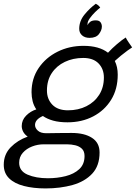

<svg xmlns="http://www.w3.org/2000/svg" viewBox="-84 -778 740 1047"><path d="M164.5 249.5Q98 249.5 46.5 236.2Q-5 223 -34.2 194.5Q-63.5 166 -63.5 120.5Q-63.5 64 -25.8 25.2Q12 -13.5 67 -33Q50 -45 42.2 -60.2Q34.5 -75.5 34.5 -90.5Q34.5 -123 58.2 -147.2Q82 -171.5 114 -181.5Q100 -202 94 -226Q88 -250 88 -275Q88 -350 126.8 -407Q165.5 -464 229.8 -496Q294 -528 371.5 -528Q456.5 -528 505 -490.5Q527 -514.5 554 -537.5Q581 -560.5 601.5 -573.5Q606 -564 618 -546.2Q630 -528.5 636.5 -519.5Q628 -514.5 611.2 -502.2Q594.5 -490 575.8 -474.8Q557 -459.5 542 -445.5Q558 -413.5 558 -371Q558 -292 522 -233.8Q486 -175.5 424 -143.2Q362 -111 284 -111Q239 -111 205.8 -120.2Q172.5 -129.5 150 -145.5Q107 -126.5 107 -96.5Q107 -79.5 122.5 -65.5Q138 -51.5 168 -51.5Q199 -52 235.2 -52.5Q271.5 -53 307 -53Q376.5 -53 417.8 -26.2Q459 0.5 459 53.5Q459 126 418.8 169Q378.5 212 311.8 230.8Q245 249.5 164.5 249.5ZM286.5 -176.5Q343 -176.5 387.2 -198.8Q431.5 -221 457 -261.2Q482.5 -301.5 482.5 -355.5Q482.5 -402 453.5 -432Q424.5 -462 369.5 -462Q314.5 -462 269.5 -440.5Q224.5 -419 198.2 -379.2Q172 -339.5 172 -284.5Q172 -237.5 201.5 -207Q231 -176.5 286.5 -176.5ZM177.5 194Q228 194 273.8 182.5Q319.5 171 348.2 144.5Q377 118 377 73Q377 47 362.8 33.2Q348.5 19.5 326.5 14.2Q304.5 9 281.5 9H153Q121.5 9 91 20.8Q60.5 32.5 40.5 55Q20.5 77.5 20.5 109.5Q20.5 154.5 66 174.2Q111.5 194 177.5 194ZM438.5 -757.5Q441.5 -756 449.2 -750.8Q457 -745.5 462.5 -736.5Q450.5 -727.5 434.5 -711.8Q418.5 -696 406.2 -679Q394 -662 393.5 -649.5Q393 -642 393 -640.5Q397 -650 407.2 -658.5Q417.5 -667 438 -667Q456.5 -667 464 -656.8Q471.5 -646.5 471.5 -633Q471.5 -613.5 455.8 -592.5Q440 -571.5 404.5 -571.5Q379 -571.5 363.5 -585.2Q348 -599 348 -621Q348 -663.5 377.2 -699Q406.5 -734.5 438.5 -757.5Z"/></svg>

Font: Grandstander Light
Style: Italic
Weight: 300
Italic angle: -15°
Designer: Tyler Finck
Foundry: Etcetera Type Co
Version: Version 1.200; ttfautohint (v1.8.3)